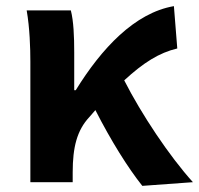

<svg xmlns="http://www.w3.org/2000/svg" viewBox="-20 -594 649 626"><path d="M79 0H217V-32C217 -114 231 -169 271 -212C278 -220 285 -228 291 -235C342 -135 397 -47 444 12L609 0C532 -85 441 -222 385 -332C448 -390 499 -422 558 -436L547 -574C419 -552 311 -436 227 -300H222V-423C222 -475 220 -525 211 -560H67C77 -503 79 -437 79 -393Z"/></svg>

Font: Noto Sans JP
Style: Bold
Weight: 700
Designer: Ryoko NISHIZUKA  (kana, bopomofo & ideographs); Paul D. Hunt (Latin, Greek & Cyrillic); Sandoll Communications , Soo-you
Foundry: Adobe
Version: Version 2.002;hotconv 1.0.116;makeotfexe 2.5.65601